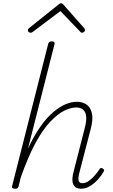

<svg xmlns="http://www.w3.org/2000/svg" viewBox="-20 -1144 692 1179"><path d="M478 15Q461 15 449 9Q437 3 430.5 -10.5Q424 -24 424.5 -44.5Q425 -65 433 -94L497 -344Q518 -418 504 -451Q490 -484 447 -484Q415 -484 375 -464.5Q335 -445 289 -397Q243 -349 197.5 -265Q152 -181 107 -53L94 0Q92 8 87.5 11.5Q83 15 73 15Q62 15 57 11Q52 7 54 0L276 -875Q279 -883 283.5 -886.5Q288 -890 299 -890Q307 -890 312 -886Q317 -882 315 -874L152 -232Q190 -313 229.5 -368.5Q269 -424 309.5 -457.5Q350 -491 385.5 -505Q421 -519 451 -519Q485 -519 510 -503Q535 -487 544 -450Q553 -413 537 -352L471 -98Q464 -72 462 -54.5Q460 -37 466 -28Q472 -19 485 -19Q505 -19 524 -32Q543 -45 560.5 -65Q578 -85 591 -105Q595 -112 600 -112.5Q605 -113 611 -109Q620 -103 619.5 -98.5Q619 -94 616 -89Q603 -66 581.5 -42Q560 -18 533 -1.5Q506 15 478 15ZM168 -943Q161 -943 156 -947.5Q151 -952 151 -959Q151 -962 152.5 -965Q154 -968 158 -971L338 -1115Q344 -1120 347.5 -1122Q351 -1124 355 -1124Q359 -1124 362.5 -1122Q366 -1120 370 -1115L497 -971Q499 -969 500.5 -966Q502 -963 502 -959Q502 -953 496 -948Q490 -943 484 -943Q481 -943 477.5 -944.5Q474 -946 472 -950L351 -1076L185 -951Q179 -946 175.5 -944.5Q172 -943 168 -943Z"/></svg>

Font: Playwrite IS Thin
Style: Regular
Weight: 250
Designer: Veronika Burian, José Scaglione
Foundry: TypeTogether
Version: Version 1.002